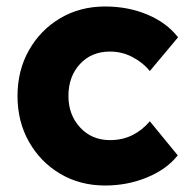

<svg xmlns="http://www.w3.org/2000/svg" viewBox="-20 -562 585 592"><path d="M304 10Q227 10 166 -26Q105 -62 69.5 -124.5Q34 -187 34 -266Q34 -345 69.5 -407.5Q105 -470 166 -506Q227 -542 304 -542Q375 -542 434.5 -517Q494 -492 529 -447L442 -343Q422 -368 389.5 -385.5Q357 -403 319 -403Q262 -403 226.5 -364.5Q191 -326 191 -266Q191 -208 227 -169Q263 -130 319 -130Q357 -130 387.5 -145Q418 -160 442 -188L528 -83Q494 -40 433.5 -15Q373 10 304 10Z"/></svg>

Font: Lexend Deca
Style: Bold
Weight: 700
Designer: Bonnie Shaver-Troup, Thomas Jockin
Foundry: Lexend
Version: Version 1.008; ttfautohint (v1.8.4.7-5d5b)